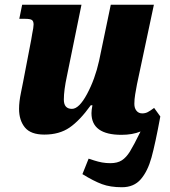

<svg xmlns="http://www.w3.org/2000/svg" viewBox="-20 -556 713 806"><path d="M653 -67Q632 47 616 105Q600 163 571 196.5Q542 230 492 230Q443 230 408 217Q373 204 326 175L352 110Q358 112 375 117.5Q392 123 408.5 126Q425 129 443 129Q473 129 491.5 117Q510 105 525.5 80Q541 55 570 -4Q536 10 490 10Q364 10 364 -81Q364 -94 368 -114H361Q315 -50 272 -20.5Q229 9 166 9Q109 9 84.5 -21Q60 -51 60 -99Q60 -129 68 -167Q76 -205 77 -212L111 -389L115 -413Q121 -442 121 -453Q121 -467 114 -472Q107 -477 85 -477H61L73 -536H322L261 -237Q248 -177 248 -138Q248 -99 282 -99Q312 -99 345.5 -161.5Q379 -224 396 -301L445 -536H626L555 -202Q551 -181 547.5 -160Q544 -139 544 -120Q544 -102 553 -91Q562 -80 577 -80Q590 -80 600.5 -85.5Q611 -91 627 -103Z"/></svg>

Font: Noto Serif NarrowBlack
Style: Italic
Weight: 900
Width: 4
Italic angle: -12°
Designer: Monotype Design Team
Foundry: Monotype Imaging Inc.
Version: Version 1.001